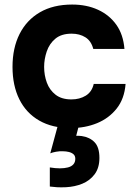

<svg xmlns="http://www.w3.org/2000/svg" viewBox="-20 -556 602 844"><path d="M291 7Q210 7 152.5 -26Q95 -59 65 -119.5Q35 -180 35 -262Q35 -345 66 -406.5Q97 -468 155.5 -502Q214 -536 297 -536Q361 -536 411 -513Q461 -490 491.5 -447Q522 -404 527 -341H390Q381 -376 355.5 -392Q330 -408 295 -408Q250 -408 223.5 -386Q197 -364 185.5 -330Q174 -296 174 -262Q174 -225 186 -192.5Q198 -160 224.5 -139.5Q251 -119 294 -119Q330 -119 357 -135.5Q384 -152 392 -187H532Q527 -122 493 -79Q459 -36 406.5 -14.5Q354 7 291 7ZM270 267Q247 268 230.5 267Q214 266 199 264V180Q223 184 243 184Q263 184 278.5 180Q294 176 302.5 166.5Q311 157 311 142Q311 129 303 122Q295 115 282.5 112Q270 109 258 109Q243 108 226.5 111Q210 114 201 118L242 -33H334L315 41Q321 41 327 41Q333 41 339 42Q374 47 395.5 69Q417 91 417 138Q417 182 396 210Q375 238 342 251.5Q309 265 270 267Z"/></svg>

Font: Onest
Style: Bold
Weight: 700
Designer: Dmitri Voloshin, Andrey Kudryavtsev
Foundry: Dmitri Voloshin, Andrey Kudryavtsev
Version: Version 1.000;gftools[0.9.33]